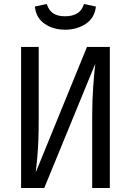

<svg xmlns="http://www.w3.org/2000/svg" viewBox="-20 -941 655 961"><path d="M85.6 0V-706.2H173.8V-349.2Q173.8 -286.7 172.1 -240.5Q170.3 -194.4 166.9 -156.2Q163.6 -117.9 159 -78.5L415.4 -706.2H529.7V0H441.5V-357.4Q441.5 -438.5 446.4 -505.9Q451.3 -573.3 456.9 -622.1L201.5 0ZM305.6 -792.3Q246.7 -792.3 203.6 -821.8Q160.5 -851.3 154.4 -908.2L213.8 -921Q225.1 -887.7 247.2 -873.6Q269.2 -859.5 305.6 -859.5Q341.5 -859.5 365.6 -873.6Q389.7 -887.7 400.5 -921L460 -908.2Q453.8 -851.3 409.5 -821.8Q365.1 -792.3 305.6 -792.3Z"/></svg>

Font: FiraCode Nerd Font Mono
Style: Regular
Weight: 400
Monospace: yes
Designer: Carrois Corporate, Edenspiekermann AG, Nikita Prokopov
Foundry: Carrois Corporate, Edenspiekermann AG, Nikita Prokopov
Version: Version 6.002;Nerd Fonts 3.4.0